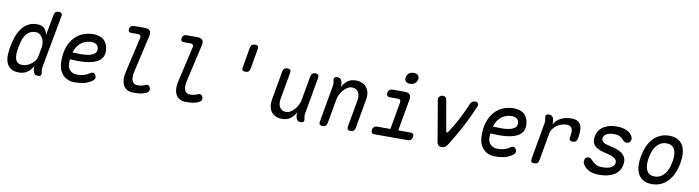

<svg xmlns="http://www.w3.org/2000/svg" viewBox="-31 -1455 7862 2159"><g transform="rotate(10 3900.0 -375.0)"><path d="M442 -95Q439 -80 440 -65Q441 -50 445 -35Q450 -12 440.5 -1Q431 10 408 10Q385 10 373 -1Q361 -12 355 -35Q351 -49 350.5 -64.5Q350 -80 352 -94Q338 -69 322 -50Q306 -31 286.5 -17.5Q267 -4 243.5 3Q220 10 191 10Q130 10 96.5 -14Q63 -38 48.5 -76.5Q34 -115 35.5 -162.5Q37 -210 45 -256Q55 -310 72.5 -364.5Q90 -419 120 -462.5Q150 -506 194.5 -533Q239 -560 302 -560Q357 -560 384.5 -530.5Q412 -501 420 -456L463 -695Q467 -718 479.5 -729Q492 -740 515 -740Q538 -740 548 -729Q558 -718 553 -695ZM216 -80Q243 -80 270 -91Q297 -102 319 -119.5Q341 -137 356.5 -159.5Q372 -182 376 -206L396 -316Q400 -340 396 -367Q392 -394 380 -417Q368 -440 348 -455Q328 -470 301 -470Q258 -470 229.5 -452Q201 -434 182.5 -404.5Q164 -375 153.5 -337.5Q143 -300 136 -262Q129 -223 128.5 -189.5Q128 -156 136 -131.5Q144 -107 163.5 -93.5Q183 -80 216 -80Z M1040 -115Q1054 -95 1050 -76.5Q1046 -58 1025 -44Q981 -12 933.5 -1Q886 10 825 10Q785 10 752 -3.5Q719 -17 694.5 -42Q670 -67 656 -101.5Q642 -136 640 -178Q636 -282 661.5 -354.5Q687 -427 730.5 -473Q774 -519 829.5 -539.5Q885 -560 941 -560Q1022 -560 1064.5 -520.5Q1107 -481 1113 -412Q1117 -365 1101.5 -333Q1086 -301 1056.5 -281Q1027 -261 987.5 -250.5Q948 -240 904.5 -236Q861 -232 816.5 -233Q772 -234 732 -236Q731 -224 730.5 -211Q730 -198 730 -184Q730 -159 739 -140Q748 -121 762.5 -107.5Q777 -94 796.5 -87Q816 -80 837 -80Q860 -80 878 -82Q896 -84 912.5 -88.5Q929 -93 944 -100Q959 -107 974 -117Q997 -133 1012.5 -132.5Q1028 -132 1040 -115ZM746 -317Q794 -314 844 -314Q894 -314 934 -322.5Q974 -331 998 -351.5Q1022 -372 1018 -409Q1017 -424 1010 -435.5Q1003 -447 992.5 -454.5Q982 -462 967 -466Q952 -470 934 -470Q910 -470 882.5 -462.5Q855 -455 829 -437.5Q803 -420 781.5 -390.5Q760 -361 746 -317Z M1468 -224Q1452 -154 1469 -117Q1486 -80 1528 -80Q1548 -80 1567.5 -83Q1587 -86 1612 -97Q1635 -108 1649 -102.5Q1663 -97 1671 -78Q1679 -58 1671.5 -41.5Q1664 -25 1644 -15Q1611 1 1575 5.5Q1539 10 1497 10Q1461 10 1433 -3Q1405 -16 1387.5 -43Q1370 -70 1366 -111Q1362 -152 1375 -207L1467 -608Q1472 -628 1463 -638Q1454 -648 1434 -648H1360Q1340 -648 1331.5 -658.5Q1323 -669 1326 -689Q1330 -709 1342.5 -719.5Q1355 -730 1375 -730H1499Q1540 -730 1557 -710.5Q1574 -691 1565 -650Z M2068 -224Q2052 -154 2069 -117Q2086 -80 2128 -80Q2148 -80 2167.5 -83Q2187 -86 2212 -97Q2235 -108 2249 -102.5Q2263 -97 2271 -78Q2279 -58 2271.5 -41.5Q2264 -25 2244 -15Q2211 1 2175 5.5Q2139 10 2097 10Q2061 10 2033 -3Q2005 -16 1987.5 -43Q1970 -70 1966 -111Q1962 -152 1975 -207L2067 -608Q2072 -628 2063 -638Q2054 -648 2034 -648H1960Q1940 -648 1931.5 -658.5Q1923 -669 1926 -689Q1930 -709 1942.5 -719.5Q1955 -730 1975 -730H2099Q2140 -730 2157 -710.5Q2174 -691 2165 -650Z M2661 -485 2701 -715Q2705 -738 2718 -749Q2731 -760 2754 -760Q2777 -760 2786 -749Q2795 -738 2791 -715L2751 -485Q2746 -462 2733.5 -451Q2721 -440 2698 -440Q2675 -440 2665.5 -451Q2656 -462 2661 -485Z M3408 10Q3385 10 3373 -1Q3361 -12 3355 -35Q3351 -49 3350.5 -64.5Q3350 -80 3352 -94Q3329 -46 3290 -18Q3251 10 3196 10Q3156 10 3125 -3.5Q3094 -17 3074 -42Q3054 -67 3047 -102Q3040 -137 3047 -180L3106 -515Q3110 -538 3123 -549Q3136 -560 3159 -560Q3182 -560 3191 -549Q3200 -538 3196 -515L3141 -206Q3137 -180 3139.5 -156.5Q3142 -133 3152.5 -115Q3163 -97 3181 -86Q3199 -75 3226 -75Q3253 -75 3278.5 -91Q3304 -107 3324 -130.5Q3344 -154 3358 -182Q3372 -210 3376 -234L3426 -515Q3430 -538 3443 -549Q3456 -560 3479 -560Q3502 -560 3511 -549Q3520 -538 3516 -515L3442 -95Q3439 -80 3440 -65Q3441 -50 3445 -35Q3450 -12 3440.5 -1Q3431 10 3408 10Z M3729 -560Q3752 -560 3764 -549Q3776 -538 3782 -515Q3786 -501 3786.5 -485.5Q3787 -470 3785 -456Q3808 -504 3847 -532Q3886 -560 3941 -560Q3981 -560 4012 -546.5Q4043 -533 4063 -508Q4083 -483 4090.5 -448Q4098 -413 4090 -370L4031 -35Q4027 -12 4014 -1Q4001 10 3978 10Q3955 10 3946 -1Q3937 -12 3941 -35L3996 -344Q4001 -370 3998 -393.5Q3995 -417 3984.5 -435Q3974 -453 3956 -464Q3938 -475 3911 -475Q3884 -475 3858.5 -459Q3833 -443 3813 -419.5Q3793 -396 3779 -368Q3765 -340 3761 -316L3711 -35Q3707 -12 3694 -1Q3681 10 3658 10Q3635 10 3626 -1Q3617 -12 3621 -35L3695 -455Q3698 -470 3697 -485Q3696 -500 3692 -515Q3687 -538 3696.5 -549Q3706 -560 3729 -560Z M4648 -90Q4668 -90 4677 -77.5Q4686 -65 4683 -45Q4679 -25 4665.5 -12.5Q4652 0 4632 0H4248Q4228 0 4218.5 -12.5Q4209 -25 4213 -45Q4216 -65 4229.5 -77.5Q4243 -90 4264 -90H4416L4471 -400Q4474 -420 4466.5 -430Q4459 -440 4438 -440H4347Q4327 -440 4317.5 -452.5Q4308 -465 4311 -485Q4314 -505 4328.5 -517.5Q4343 -530 4363 -530H4504Q4545 -530 4561 -510.5Q4577 -491 4570 -450L4506 -90ZM4544 -629Q4511 -629 4495 -646Q4479 -663 4485 -692Q4490 -722 4512 -739.5Q4534 -757 4567 -757Q4600 -757 4616 -739.5Q4632 -722 4627 -692Q4621 -663 4599 -646Q4577 -629 4544 -629Z M4964 -38 4884 -508Q4882 -518 4885 -527Q4888 -536 4895 -543.5Q4902 -551 4911.5 -555.5Q4921 -560 4933 -560Q4951 -560 4962.5 -551Q4974 -542 4977 -525L5040 -171Q5042 -160 5049 -161Q5056 -162 5062 -171Q5115 -248 5163 -340.5Q5211 -433 5249 -525Q5257 -543 5272 -551.5Q5287 -560 5305 -560Q5317 -560 5324.5 -555.5Q5332 -551 5336 -543.5Q5340 -536 5340 -527Q5340 -518 5336 -508Q5284 -383 5221.5 -265Q5159 -147 5090 -38Q5076 -15 5060 -2.5Q5044 10 5018 10Q4993 10 4980.5 -2Q4968 -14 4964 -38Z M5840 -115Q5854 -95 5850 -76.5Q5846 -58 5825 -44Q5781 -12 5733.5 -1Q5686 10 5625 10Q5585 10 5552 -3.5Q5519 -17 5494.5 -42Q5470 -67 5456 -101.5Q5442 -136 5440 -178Q5436 -282 5461.5 -354.5Q5487 -427 5530.5 -473Q5574 -519 5629.5 -539.5Q5685 -560 5741 -560Q5822 -560 5864.5 -520.5Q5907 -481 5913 -412Q5917 -365 5901.5 -333Q5886 -301 5856.5 -281Q5827 -261 5787.5 -250.5Q5748 -240 5704.5 -236Q5661 -232 5616.5 -233Q5572 -234 5532 -236Q5531 -224 5530.5 -211Q5530 -198 5530 -184Q5530 -159 5539 -140Q5548 -121 5562.5 -107.5Q5577 -94 5596.5 -87Q5616 -80 5637 -80Q5660 -80 5678 -82Q5696 -84 5712.5 -88.5Q5729 -93 5744 -100Q5759 -107 5774 -117Q5797 -133 5812.5 -132.5Q5828 -132 5840 -115ZM5546 -317Q5594 -314 5644 -314Q5694 -314 5734 -322.5Q5774 -331 5798 -351.5Q5822 -372 5818 -409Q5817 -424 5810 -435.5Q5803 -447 5792.5 -454.5Q5782 -462 5767 -466Q5752 -470 5734 -470Q5710 -470 5682.5 -462.5Q5655 -455 5629 -437.5Q5603 -420 5581.5 -390.5Q5560 -361 5546 -317Z M6075 10Q6052 10 6043 -1Q6034 -12 6038 -35L6112 -455Q6115 -470 6114 -485Q6113 -500 6109 -515Q6104 -538 6113.5 -549Q6123 -560 6146 -560Q6169 -560 6181 -549Q6193 -538 6199 -515Q6203 -501 6203.5 -485.5Q6204 -470 6202 -456Q6228 -504 6278.5 -532Q6329 -560 6403 -560Q6448 -560 6474 -544Q6500 -528 6511 -501Q6522 -474 6521.5 -438Q6521 -402 6514 -362L6512 -350Q6507 -327 6494.5 -316Q6482 -305 6459 -305Q6436 -305 6426.5 -316Q6417 -327 6422 -350L6424 -362Q6428 -385 6429 -406.5Q6430 -428 6423.5 -445Q6417 -462 6402 -472Q6387 -482 6358 -482Q6332 -482 6303.5 -473Q6275 -464 6250.5 -447Q6226 -430 6207.5 -405.5Q6189 -381 6184 -350L6128 -35Q6124 -12 6111 -1Q6098 10 6075 10Z M6819 10Q6789 10 6762 6Q6735 2 6712 -7.5Q6689 -17 6669 -32.5Q6649 -48 6634 -71Q6626 -82 6623 -96Q6620 -110 6623 -124Q6627 -146 6640 -154Q6653 -162 6668 -162Q6678 -162 6686.5 -158Q6695 -154 6704 -144Q6731 -116 6758.5 -98Q6786 -80 6834 -80Q6851 -80 6874 -82Q6897 -84 6918.5 -91.5Q6940 -99 6956 -113Q6972 -127 6976 -150Q6980 -172 6969 -187.5Q6958 -203 6939.5 -213.5Q6921 -224 6900 -230.5Q6879 -237 6862 -240Q6830 -247 6796.5 -257Q6763 -267 6737.5 -285Q6712 -303 6699 -332Q6686 -361 6694 -406Q6701 -448 6722 -477Q6743 -506 6773.5 -524.5Q6804 -543 6841.5 -551.5Q6879 -560 6919 -560Q6984 -560 7033 -538.5Q7082 -517 7101 -475Q7106 -464 7107 -455Q7108 -446 7106 -439Q7104 -423 7091.5 -411Q7079 -399 7059 -399Q7050 -399 7038.5 -402.5Q7027 -406 7019 -417Q6999 -441 6974 -455.5Q6949 -470 6903 -470Q6881 -470 6860.5 -466.5Q6840 -463 6824 -455Q6808 -447 6797.5 -435.5Q6787 -424 6784 -407Q6780 -387 6788.5 -373.5Q6797 -360 6811.5 -352Q6826 -344 6844 -339Q6862 -334 6878 -331Q6915 -323 6952 -311.5Q6989 -300 7017 -280Q7045 -260 7060 -228.5Q7075 -197 7066 -149Q7058 -105 7035 -74.5Q7012 -44 6978.5 -25.5Q6945 -7 6904 1.5Q6863 10 6819 10Z M7418 10Q7360 10 7321.5 -11.5Q7283 -33 7262 -71Q7241 -109 7237 -161.5Q7233 -214 7244 -276Q7255 -338 7277.5 -390Q7300 -442 7334 -479.5Q7368 -517 7414.5 -538.5Q7461 -560 7519 -560Q7578 -560 7616.5 -538.5Q7655 -517 7676 -479.5Q7697 -442 7701 -390Q7705 -338 7694 -276Q7683 -214 7660 -161.5Q7637 -109 7602.5 -71Q7568 -33 7522 -11.5Q7476 10 7418 10ZM7434 -80Q7469 -80 7497 -94.5Q7525 -109 7546 -134.5Q7567 -160 7581.5 -196.5Q7596 -233 7604 -276Q7612 -319 7610.5 -354.5Q7609 -390 7597 -415.5Q7585 -441 7562 -455.5Q7539 -470 7503 -470Q7467 -470 7439 -455.5Q7411 -441 7390 -415.5Q7369 -390 7355 -354Q7341 -318 7333 -275Q7326 -232 7327.5 -196Q7329 -160 7341 -134.5Q7353 -109 7376 -94.5Q7399 -80 7434 -80Z"/></g></svg>

Font: Maple Mono Normal NL
Style: Italic
Weight: 400
Italic angle: -10°
Monospace: yes
Designer: subframe7536
Version: Version 7.000